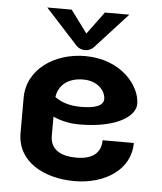

<svg xmlns="http://www.w3.org/2000/svg" viewBox="-52 -754 687 816"><g transform="rotate(5 291.5 -345.5)"><path d="M291.7 -612.5 220.8 -708.3H116.7L250 -562.5C250 -562.5 264.2 -541.7 291.7 -541.7C319.2 -541.7 333.3 -562.5 333.3 -562.5L466.7 -708.3H362.5ZM295.8 -516.7C165.8 -516.7 50 -440 50 -316.7V-166.7C50 -43.3 167.5 16.7 295.8 16.7C424.2 16.7 533.3 -51.7 533.3 -166.7H400C400 -109.2 359.2 -83.3 295.8 -83.3C232.5 -83.3 183.3 -105.8 183.3 -166.7V-248.3C213.3 -235 250.8 -225 295.8 -225C451.7 -225 533.3 -279.2 533.3 -333.3C533.3 -410.8 449.2 -516.7 295.8 -516.7ZM184.2 -332.5C191.7 -385.8 234.2 -416.7 295.8 -416.7C356.7 -416.7 391.7 -377.5 391.7 -341.7C391.7 -311.7 352.5 -300 295.8 -300C243.3 -300 208.3 -314.2 184.2 -332.5Z"/></g></svg>

Font: BoonHome
Style: Bold
Weight: 700
Designer: Sungsit Sawaiwan
Foundry: Sungsit Sawaiwan
Version: Version 0.2